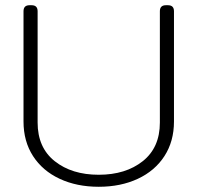

<svg xmlns="http://www.w3.org/2000/svg" viewBox="-20 -700 756 735"><path d="M70 -235V-657Q70 -680 93 -680H101Q124 -680 124 -657V-231Q124 -135 189.5 -83Q255 -31 358 -31Q461 -31 526.5 -83Q592 -135 592 -231V-657Q592 -680 615 -680H623Q646 -680 646 -657V-235Q646 -159 609.5 -102.5Q573 -46 507.5 -15.5Q442 15 358 15Q274 15 208.5 -15.5Q143 -46 106.5 -102.5Q70 -159 70 -235Z"/></svg>

Font: Mitr ExtraLight
Style: Regular
Weight: 275
Designer: Thanarat Vachiruckul
Foundry: Cadson Demak Co.,Ltd.
Version: Version 1.001